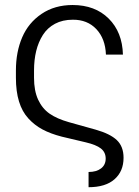

<svg xmlns="http://www.w3.org/2000/svg" viewBox="-20 -573 562 777"><path d="M338.4 184.6V123Q370.1 123 388.9 108.6Q407.7 94.2 407.7 68.8Q407.7 43 388.2 27.8Q368.7 12.7 326.7 2.9L230 -20Q184.6 -31.7 152.1 -49.1Q119.6 -66.4 94.5 -94Q69.3 -121.6 56.9 -162.4Q44.4 -203.1 44.4 -258.3V-287.6Q44.4 -362.8 69.8 -421.9Q95.2 -481 148.2 -516.8Q201.2 -552.7 273.9 -552.7Q364.7 -552.7 419.9 -497.8Q475.1 -442.9 477.5 -352.1H408.7Q406.2 -416.5 369.9 -455.1Q333.5 -493.7 274.4 -493.2Q233.4 -493.2 202.6 -476.8Q171.9 -460.4 153.6 -431.6Q135.3 -402.8 126.5 -366.7Q117.7 -330.6 117.7 -287.6V-258.3Q117.7 -205.6 134.3 -169.7Q150.9 -133.8 180.7 -113Q210.4 -92.3 258.8 -78.6L367.2 -48.3Q425.8 -31.7 452.9 -5.9Q480 20 480 65.4Q480 120.1 443.6 152.3Q407.2 184.6 338.4 184.6Z"/></svg>

Font: Interop Light
Style: Regular
Weight: 300
Designer: Rasmus Andersson, Google, Jang Haemin
Foundry: jhaemin
Version: Version 1.007